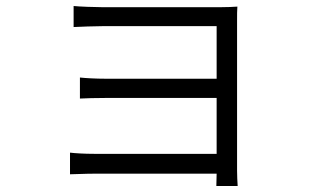

<svg xmlns="http://www.w3.org/2000/svg" viewBox="-20 -566 1040 639"><path d="M213 -58V14C229 14 263 12 295 12H701L700 53H771C770 39 769 18 769 2C769 -85 769 -461 769 -496C769 -515 769 -534 770 -544C757 -543 734 -542 711 -542C630 -542 374 -542 323 -542C299 -542 242 -544 225 -546V-476C242 -477 299 -479 323 -479C374 -479 668 -479 701 -479V-304H332C298 -304 264 -306 246 -308V-238C265 -239 298 -240 332 -240H701V-54H294C260 -54 229 -56 213 -58Z"/></svg>

Font: Noto Sans HK DemiLight
Style: Regular
Weight: 350
Designer: Ryoko NISHIZUKA 西塚涼子 (kana, bopomofo & ideographs); Paul D. Hunt (Latin, Greek & Cyrillic); Sandoll Communications 산돌커뮤니
Foundry: Adobe
Version: Version 2.004;hotconv 1.0.118;makeotfexe 2.5.65603